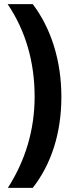

<svg xmlns="http://www.w3.org/2000/svg" viewBox="-20 -748 359 926"><path d="M276 -281C276 -456 226 -612 138 -728H17C104 -599 147 -448 147 -282C147 -121 102 27 18 158H138C228 43 276 -107 276 -281Z"/></svg>

Font: Noto Sans Georgian Condensed Bold
Style: Regular
Weight: 700
Width: 3
Designer: Monotype Design Team, Akaki Razmadze
Foundry: Google LLC
Version: Version 2.005